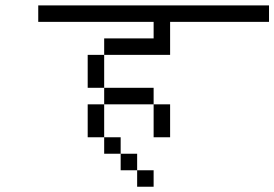

<svg xmlns="http://www.w3.org/2000/svg" viewBox="-20 -708 1040 728"><path d="M562.5 0V-62.5H500V0ZM1000 -625V-687.5H125V-625H562.5V-562.5H375V-500H312.5Q312.5 -500 312.5 -375H375V-312.5H312.5Q312.5 -312.5 312.5 -187.5H375V-125H437.5V-62.5H500V-125H437.5V-187.5H375Q375 -187.5 375 -312.5H562.5Q562.5 -312.5 562.5 -187.5H625Q625 -187.5 625 -312.5H562.5V-375H375Q375 -375 375 -500H625Q625 -500 625 -625Z"/></svg>

Font: Unifont
Style: Regular
Weight: 500
Version: Version 15.1.04